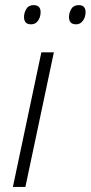

<svg xmlns="http://www.w3.org/2000/svg" viewBox="-20 -737 357 757"><path d="M30.8 0 143.1 -530.8H192.4L80.1 0ZM279.8 -641.1Q252 -641.1 252 -669.9Q252 -686.5 261 -701.7Q270 -716.8 290.5 -716.8Q317.4 -716.8 317.4 -689Q317.4 -669.9 307.1 -655.5Q296.9 -641.1 279.8 -641.1ZM102.5 -641.1Q74.7 -641.1 74.7 -669.9Q74.7 -686.5 83.7 -701.7Q92.8 -716.8 112.3 -716.8Q140.1 -716.8 140.1 -689Q140.1 -669.9 130.1 -655.5Q120.1 -641.1 102.5 -641.1Z"/></svg>

Font: Open Sans Light
Style: Italic
Weight: 300
Italic angle: -12°
Designer: Monotype Design Team
Foundry: Monotype Imaging Inc.
Version: Version 3.003; ttfautohint (v1.8.4)